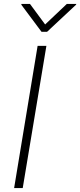

<svg xmlns="http://www.w3.org/2000/svg" viewBox="-20 -962 410 982"><path d="M217.3 -727.5 96.2 0H52.2L172.4 -727.5ZM133.3 -941.9 210.9 -836.9 321.8 -941.9H370.1L369.1 -938L220.7 -799.3H192.4L88.9 -938L89.8 -941.9Z"/></svg>

Font: Inter Tight ExtraLight
Style: Italic
Weight: 250
Italic angle: -9.39999°
Designer: Rasmus Andersson
Foundry: rsms
Version: Version 3.004